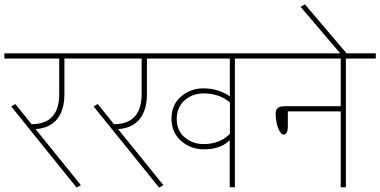

<svg xmlns="http://www.w3.org/2000/svg" viewBox="-35 -870 1766 892"><path d="M240.2 -433.6V-598.1H-14.6V-622.1H397.9V-598.1H264.2V-432.1Q264.2 -359.4 231 -317.4Q197.8 -275.4 130.4 -270L340.8 -9.8L320.8 1.5L17.1 -375.5L36.1 -386.7L111.8 -293Q240.2 -293.5 240.2 -433.6Z M909.7 -200.7H910.6Q986.8 -200.7 1033.2 -248.5V-394.5Q982.9 -436 911.6 -436Q859.4 -436 823.2 -404.5Q787.1 -373 786.1 -318.8Q785.2 -264.6 822.3 -232.7Q859.4 -200.7 909.7 -200.7ZM623 -433.6V-598.1H368.2V-622.1H1195.3V-598.1H1056.2V0H1032.2V-218.8Q991.2 -176.3 911.6 -176.3Q851.1 -176.3 806.4 -215.3Q761.7 -254.4 761.7 -318.8Q761.7 -383.3 805.9 -421.4Q850.1 -459.5 909.2 -459.5Q946.3 -459.5 979 -449Q1011.7 -438.5 1032.7 -421.9V-598.1H647.5V-432.1Q647.5 -359.4 614.3 -317.4Q581.1 -275.4 513.7 -270L724.1 -9.8L704.1 1.5L399.9 -375.5L418.9 -386.7L494.6 -293Q623 -293.5 623 -433.6Z M1547.9 0V-352.5H1302.2V-283.7Q1302.2 -244.6 1282.2 -244.6Q1269.5 -244.6 1257.6 -274.4Q1245.6 -304.2 1245.6 -342.8Q1245.6 -359.9 1255.6 -368.2Q1265.6 -376.5 1288.6 -376.5H1547.9V-598.1H1166.5V-622.1H1710.9V-598.1H1571.8V0Z M1580.1 -616.2H1550.8L1361.8 -837.9L1381.3 -850.1Z"/></svg>

Font: Yantramanav Thin
Style: Regular
Weight: 250
Version: Version 1.001;PS 1.0;hotconv 1.0.72;makeotf.lib2.5.5900; ttf